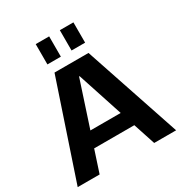

<svg xmlns="http://www.w3.org/2000/svg" viewBox="-207 -1064 1146 1213"><g transform="rotate(-30 366.0 -457.5)"><path d="M242 -700H490L725 0H565L368 -601H364L167 0H7ZM189 -270H543V-160H189ZM327 -915V-767H229V-915ZM504 -915V-767H405V-915Z"/></g></svg>

Font: Pathway Extreme 28pt
Style: Bold
Weight: 700
Designer: Eduardo Rodriguez Tunni
Foundry: Eduardo Rodriguez Tunni
Version: Version 1.001;gftools[0.9.26]